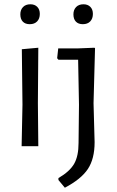

<svg xmlns="http://www.w3.org/2000/svg" viewBox="-20 -683 547 897"><path d="M85 -194 82 -453 159 -460 157 -201 159 0H81ZM166 -618Q166 -596 153.5 -583Q141 -570 119 -570Q98 -570 86.5 -582Q75 -594 75 -616Q75 -637 87.5 -650Q100 -663 122 -663Q142 -663 154 -651Q166 -639 166 -618ZM424 -458 417 -201 422 -19Q422 59 390.5 106.5Q359 154 283 194L253 158V149Q306 118 326.5 82Q347 46 347 -15L349 -194L345 -404H253L247 -411L252 -457H346L421 -460ZM414 -618Q414 -596 401.5 -583Q389 -570 367 -570Q346 -570 334.5 -582Q323 -594 323 -616Q323 -637 335.5 -650Q348 -663 370 -663Q390 -663 402 -651Q414 -639 414 -618Z"/></svg>

Font: Alegreya Sans
Style: Regular
Weight: 400
Designer: Juan Pablo del Peral
Foundry: Huerta Tipografica
Version: Version 2.008; ttfautohint (v1.6)